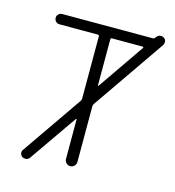

<svg xmlns="http://www.w3.org/2000/svg" viewBox="-114 -871 884 968"><g transform="rotate(15 328.5 -387.5)"><path d="M364.3 -453.1Q364.3 -451.2 365.7 -450.7Q367.2 -450.2 368.2 -451.2L535.2 -693.4Q536.1 -695.3 535.2 -697.3Q534.2 -699.2 531.2 -699.2H371.1Q364.3 -699.2 364.3 -692.4ZM571.3 -752.9Q576.2 -752.9 579.1 -756.8L585 -763.7Q591.8 -773.4 602.5 -774.4Q604.5 -775.4 607.4 -775.4Q615.2 -775.4 623 -770.5Q631.8 -764.6 633.8 -753.9Q633.8 -751 633.8 -749Q633.8 -741.2 629.9 -734.4L368.2 -355.5Q364.3 -349.6 364.3 -341.8V-52.7Q364.3 -40 355.5 -31.2Q346.7 -22.5 334.5 -22.5Q322.3 -22.5 313.5 -31.2Q304.7 -40 304.7 -52.7V-257.8Q304.7 -259.8 303.2 -260.3Q301.8 -260.7 300.8 -259.8L127.9 -10.7Q121.1 -2 110.4 0Q107.4 0 105.5 0Q97.7 0 89.8 -3.9Q81.1 -10.7 79.1 -21.5Q77.1 -32.2 84 -41L300.8 -354.5Q304.7 -360.4 304.7 -367.2V-691.4Q304.7 -699.2 296.9 -699.2H97.7Q85.9 -699.2 78.1 -707Q70.3 -714.8 70.3 -726.1Q70.3 -737.3 78.1 -745.1Q85.9 -752.9 97.7 -752.9Z"/></g></svg>

Font: Gen Jyuu Gothic P Light
Style: Regular
Weight: 200
Designer: [Source Han Sans]
Ryoko NISHIZUKA  (kana & ideographs); Paul D. Hunt (Latin, Greek & Cyrillic); Wenlong ZHANG  (bopomofo
Version: Version 1.002.20150607